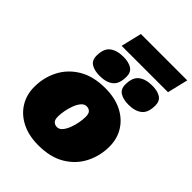

<svg xmlns="http://www.w3.org/2000/svg" viewBox="-252 -1006 1136 1136"><g transform="rotate(45 316.0 -437.5)"><path d="M280 10Q201 10 142.5 -19Q84 -48 51.5 -99.5Q19 -151 19 -218Q19 -296 53 -362.5Q87 -429 154.5 -469.5Q222 -510 323 -510Q402 -510 460.5 -481Q519 -452 551.5 -400.5Q584 -349 584 -282Q584 -205 550 -138Q516 -71 448.5 -30.5Q381 10 280 10ZM282 -144Q301 -144 315.5 -161Q330 -178 340 -204.5Q350 -231 355 -258.5Q360 -286 360 -307Q360 -335 348.5 -345.5Q337 -356 320 -356Q301 -356 286.5 -339Q272 -322 262 -295.5Q252 -269 247 -241.5Q242 -214 242 -193Q242 -165 254 -154.5Q266 -144 282 -144ZM488 -537Q444 -537 417 -553.5Q390 -570 390 -609Q390 -668 421.5 -692.5Q453 -717 508 -717Q552 -717 578 -700.5Q604 -684 604 -646Q604 -586 573 -561.5Q542 -537 488 -537ZM247 -537Q203 -537 176 -553.5Q149 -570 149 -609Q149 -668 180.5 -692.5Q212 -717 267 -717Q311 -717 337 -700.5Q363 -684 363 -646Q363 -586 332 -561.5Q301 -537 247 -537ZM632 -885 601 -755H213L244 -885Z"/></g></svg>

Font: Work Sans Black
Style: Italic
Weight: 900
Italic angle: -13°
Designer: Wei Huang
Foundry: Wei Huang
Version: Version 2.009; ttfautohint (v1.8.3)